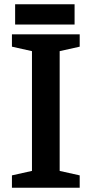

<svg xmlns="http://www.w3.org/2000/svg" viewBox="-20 -881 430 901"><path d="M330 -766V-861H51V-766ZM354 -662V-720H36V-662L130 -641V-79L36 -58V0H354V-58L260 -79V-641Z"/></svg>

Font: Domine
Style: Bold
Weight: 700
Designer: Pablo Impallari, Rodrigo Fuenzalida, Brenda Gallo
Foundry: Pablo Impallari, Rodrigo Fuenzalida, Brenda Gallo
Version: Version 2.000